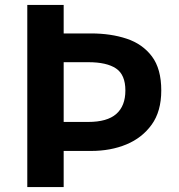

<svg xmlns="http://www.w3.org/2000/svg" viewBox="-20 -761 730 781"><path d="M91 0V-741H239V-625H350Q431 -625 495.5 -603.5Q560 -582 598 -531.5Q636 -481 636 -393Q636 -308 597 -254Q558 -200 494 -173.5Q430 -147 350 -147H239V0ZM239 -265H339Q416 -265 453 -297.5Q490 -330 490 -393Q490 -457 452 -482.5Q414 -508 339 -508H239Z"/></svg>

Font: Noto Sans SC Thin
Style: Bold
Weight: 700
Version: Version 2.004-H2;hotconv 1.0.118;makeotfexe 2.5.65603